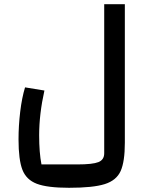

<svg xmlns="http://www.w3.org/2000/svg" viewBox="-20 -652 708 912"><path d="M348 129Q420 129 447.5 118Q475 107 475 76V-632H573V26Q573 116 553 160.5Q533 205 477.5 222.5Q422 240 308 240Q205 240 155 221Q105 202 86.5 154.5Q68 107 68 10Q68 -55 76 -121.5Q84 -188 99 -237L191 -222Q166 -110 166 -10Q166 74 177 129Z"/></svg>

Font: Changa Medium
Style: Regular
Weight: 500
Designer: Eduardo Rodriguez Tunni
Foundry: Eduardo Rodriguez Tunni
Version: Version 2.002; ttfautohint (v1.5) -l 8 -r 50 -G 150 -x 14 -H